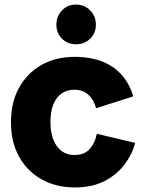

<svg xmlns="http://www.w3.org/2000/svg" viewBox="-20 -814 641 841"><path d="M308 7Q225 7 162 -28.5Q99 -64 63.5 -128Q28 -192 28 -279Q28 -365 63 -429Q98 -493 161 -529Q224 -565 308 -565Q348 -565 386.5 -557Q425 -549 459.5 -529.5Q494 -510 521 -476.5Q548 -443 564 -392L401 -340Q390 -379 366 -400Q342 -421 305 -421Q274 -421 250.5 -405Q227 -389 214 -357.5Q201 -326 201 -279Q201 -234 214 -201.5Q227 -169 250.5 -152Q274 -135 305 -135Q350 -135 373.5 -162Q397 -189 404 -228L572 -188Q559 -138 525.5 -93.5Q492 -49 438 -21Q384 7 308 7ZM313 -620Q276 -620 251.5 -644.5Q227 -669 227 -706Q227 -743 251.5 -768.5Q276 -794 313 -794Q350 -794 375 -768.5Q400 -743 400 -706Q400 -669 375 -644.5Q350 -620 313 -620Z"/></svg>

Font: Parkinsans
Style: Bold
Weight: 700
Designer: Red Stone, Indian Type Foundry
Foundry: Indian Type Foundry
Version: Version 1.000